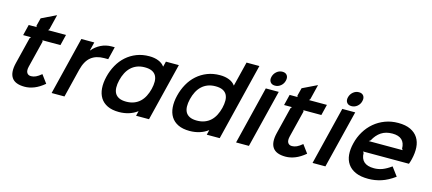

<svg xmlns="http://www.w3.org/2000/svg" viewBox="-60 -1427 4543 2020"><g transform="rotate(15 2211.5 -417.5)"><path d="M454 -79Q398 -32 345 -11Q292 10 241 10Q138 10 100.5 -45Q63 -100 89 -206L161 -497L173 -511H87L116 -629H202L197 -643L219 -729L378 -806L338 -643L327 -629H522L493 -511H297L302 -497L230 -207Q219 -162 232.5 -138.5Q246 -115 278 -115Q304 -115 330 -127Q356 -139 389 -167Z M1017 -498H974Q886 -498 831 -454.5Q776 -411 751 -312L674 0H534L689 -630H830L807 -537H809Q847 -583 901 -610Q955 -637 1018 -637H1051Z M1595 1H1454L1467 -51H1465Q1427 -22 1376.5 -6Q1326 10 1268 10Q1193 10 1142.5 -14.5Q1092 -39 1065 -82.5Q1038 -126 1033.5 -185Q1029 -244 1046 -314Q1063 -384 1096.5 -444Q1130 -504 1179 -547.5Q1228 -591 1290.5 -615.5Q1353 -640 1429 -640Q1485 -640 1528.5 -622.5Q1572 -605 1594 -573H1596L1610 -630H1751ZM1540 -314Q1551 -359 1550.5 -396Q1550 -433 1535.5 -459.5Q1521 -486 1491 -500.5Q1461 -515 1413 -515Q1365 -515 1328 -500.5Q1291 -486 1263 -459.5Q1235 -433 1216 -396Q1197 -359 1186 -314Q1175 -269 1176 -232.5Q1177 -196 1191.5 -170Q1206 -144 1236 -129.5Q1266 -115 1314 -115Q1361 -115 1398.5 -129.5Q1436 -144 1463.5 -170Q1491 -196 1510 -233Q1529 -270 1540 -314Z M2365 1H2224L2237 -51H2235Q2197 -22 2146.5 -6Q2096 10 2038 10Q1963 10 1912.5 -14.5Q1862 -39 1835 -82.5Q1808 -126 1803.5 -185Q1799 -244 1816 -314Q1833 -384 1866.5 -444Q1900 -504 1949 -547.5Q1998 -591 2060.5 -615.5Q2123 -640 2199 -640Q2255 -640 2298.5 -622.5Q2342 -605 2364 -573H2366L2432 -840H2572ZM2310 -314Q2321 -359 2320.5 -396Q2320 -433 2305.5 -459.5Q2291 -486 2261 -500.5Q2231 -515 2183 -515Q2135 -515 2098 -500.5Q2061 -486 2033 -459.5Q2005 -433 1986 -396Q1967 -359 1956 -314Q1945 -269 1946 -232.5Q1947 -196 1961.5 -170Q1976 -144 2006 -129.5Q2036 -115 2084 -115Q2131 -115 2168.5 -129.5Q2206 -144 2233.5 -170Q2261 -196 2280 -233Q2299 -270 2310 -314Z M2881 -764Q2873 -729 2845.5 -706Q2818 -683 2783 -683Q2748 -683 2731.5 -706Q2715 -729 2724 -764Q2733 -799 2760.5 -822Q2788 -845 2823 -845Q2858 -845 2874 -822Q2890 -799 2881 -764ZM2683 0H2543L2698 -630H2839Z M3296 -79Q3240 -32 3187 -11Q3134 10 3083 10Q2980 10 2942.5 -45Q2905 -100 2931 -206L3003 -497L3015 -511H2929L2958 -629H3044L3039 -643L3061 -729L3220 -806L3180 -643L3169 -629H3364L3335 -511H3139L3144 -497L3072 -207Q3061 -162 3074.5 -138.5Q3088 -115 3120 -115Q3146 -115 3172 -127Q3198 -139 3231 -167Z M3714 -764Q3706 -729 3678.5 -706Q3651 -683 3616 -683Q3581 -683 3564.5 -706Q3548 -729 3557 -764Q3566 -799 3593.5 -822Q3621 -845 3656 -845Q3691 -845 3707 -822Q3723 -799 3714 -764ZM3516 0H3376L3531 -630H3672Z M4375 -310Q4373 -299 4368 -284Q4363 -269 4358 -254H3858L3868 -240Q3868 -179 3904 -146Q3940 -113 4014 -113Q4061 -113 4104.5 -129.5Q4148 -146 4199 -183L4269 -89Q4195 -35 4125.5 -12.5Q4056 10 3984 10Q3900 10 3845 -14.5Q3790 -39 3760 -82.5Q3730 -126 3725 -184Q3720 -242 3737 -310Q3754 -381 3790.5 -441.5Q3827 -502 3879 -546Q3931 -590 3997 -615Q4063 -640 4140 -640Q4221 -640 4274 -614.5Q4327 -589 4355.5 -544.5Q4384 -500 4388 -440Q4392 -380 4375 -310ZM4257 -375 4247 -389Q4245 -516 4109 -516Q4037 -516 3987.5 -483Q3938 -450 3906 -389L3888 -375Z"/></g></svg>

Font: TypoPRO Sinkin Sans
Style: 600 SemiBold Italic
Weight: 600
Italic angle: -112°
Designer: Keith Bates
Foundry: K-Type
Version: Sinkin Sans (version 1.0)  by Keith Bates   •   © 2014   www